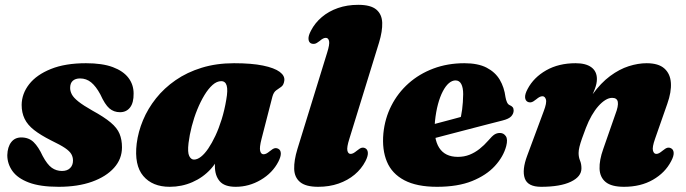

<svg xmlns="http://www.w3.org/2000/svg" viewBox="-20 -740 2772 776"><path d="M230.5 -49Q251.5 -49 263.2 -60.5Q275 -72 275 -91Q275 -105.5 268.2 -117.2Q261.5 -129 242.8 -141.8Q224 -154.5 186.5 -172.5Q144 -194 117.8 -214.5Q91.5 -235 79.5 -259.8Q67.5 -284.5 67.5 -316Q68 -361.5 98 -399.8Q128 -438 185.8 -461.2Q243.5 -484.5 327.5 -484.5Q393.5 -484.5 435.8 -468.8Q478 -453 499 -425.5Q520 -398 520 -362Q520.5 -325 505.8 -305.8Q491 -286.5 465 -286.5Q440 -286.5 422 -302Q404 -317.5 385.5 -358.5Q368 -391 348.5 -407Q329 -423 303.5 -423Q285 -423 274.2 -413.5Q263.5 -404 263.5 -384.5Q263.5 -371.5 270.5 -358.2Q277.5 -345 297 -329.5Q316.5 -314 353.5 -293Q401 -267 427.2 -245Q453.5 -223 463.2 -199.2Q473 -175.5 473 -144.5Q473 -97.5 441 -61.8Q409 -26 351.8 -5.5Q294.5 15 217 15Q142.5 15 96.8 -2.2Q51 -19.5 30.2 -48.8Q9.5 -78 9.5 -113Q10.5 -146 25.2 -165.2Q40 -184.5 66 -184.5Q96.5 -184.5 116 -165.5Q135.5 -146.5 152.5 -109.5Q171 -75 189.2 -62Q207.5 -49 230.5 -49Z M1037 -178.5Q1028 -143.5 1031.5 -130Q1035 -116.5 1045 -116.5Q1050.5 -116.5 1056.2 -119.2Q1062 -122 1070.5 -129Q1082.5 -139 1090 -140.8Q1097.5 -142.5 1105 -138.5Q1114.5 -133.5 1115 -120.2Q1115.5 -107 1105 -86.5Q1081.5 -41 1034 -13Q986.5 15 932.5 15Q887 15 867.8 -7.8Q848.5 -30.5 848.5 -69Q848.5 -81.5 849.5 -95Q850.5 -108.5 852.2 -122.5Q854 -136.5 856.5 -149.8Q859 -163 862 -175.5L875.5 -136.5Q863 -91 831.8 -56.8Q800.5 -22.5 757.5 -3.8Q714.5 15 666 15Q596 15 559 -28.8Q522 -72.5 532.5 -160Q538.5 -207.5 558 -254.2Q577.5 -301 610.5 -342.5Q643.5 -384 689.8 -416Q736 -448 795.2 -466.2Q854.5 -484.5 926 -484.5Q997 -484.5 1043 -475Q1089 -465.5 1110.5 -449.5Q1132 -433.5 1129 -413.5Q1126.5 -396 1116.5 -389Q1106.5 -382 1096.2 -374.8Q1086 -367.5 1081 -349.5ZM742 -162Q737.5 -124 744.8 -109.5Q752 -95 764 -95Q777.5 -95 792.2 -106.5Q807 -118 821.8 -139.8Q836.5 -161.5 850.5 -191.2Q864.5 -221 876 -258Q887.5 -295 894.5 -337Q901.5 -376 896.2 -394Q891 -412 874 -412Q856.5 -412 839.2 -396.8Q822 -381.5 806.2 -355.5Q790.5 -329.5 777.2 -297Q764 -264.5 755 -229.5Q746 -194.5 742 -162Z M1512 -568 1392 -179Q1381 -144.5 1384 -131.2Q1387 -118 1397 -118Q1402.5 -118 1408.2 -121Q1414 -124 1422.5 -131Q1434.5 -141 1442 -142.8Q1449.5 -144.5 1457 -140.5Q1466 -135.5 1466.8 -122.2Q1467.5 -109 1457 -88.5Q1441 -57.5 1413.2 -34.2Q1385.5 -11 1348.2 2Q1311 15 1266 15Q1216 15 1193 -4Q1170 -23 1169 -57.2Q1168 -91.5 1182 -137.5L1302 -526.5Q1313 -561 1310 -574Q1307 -587 1297 -587Q1291.5 -587 1285.8 -584.2Q1280 -581.5 1271.5 -574Q1259.5 -564.5 1252 -563Q1244.5 -561.5 1237 -564.5Q1227.5 -569.5 1226.8 -582.8Q1226 -596 1237 -616.5Q1253 -647.5 1280.8 -671Q1308.5 -694.5 1345.8 -707.5Q1383 -720.5 1428 -720.5Q1478 -720.5 1500.8 -701.5Q1523.5 -682.5 1524.8 -648.2Q1526 -614 1512 -568Z M1630 -210.5Q1630 -210.5 1646.5 -215Q1663 -219.5 1689.8 -226.5Q1716.5 -233.5 1747.2 -241.8Q1778 -250 1807.5 -257.8Q1837 -265.5 1858 -271.5L1838 -249.5Q1844 -269.5 1847.8 -297.5Q1851.5 -325.5 1852 -359.5Q1852 -386 1844.2 -400.5Q1836.5 -415 1821 -415Q1807.5 -415 1794.2 -403.8Q1781 -392.5 1769.8 -371Q1758.5 -349.5 1750.2 -319Q1742 -288.5 1738 -250Q1731.5 -179.5 1755 -142.8Q1778.5 -106 1830.5 -106Q1856 -106 1877.5 -114.5Q1899 -123 1918 -138Q1937 -153 1953.5 -172Q1969 -190.5 1979.2 -196.8Q1989.5 -203 2002 -202.5Q2016 -202 2024.5 -189.5Q2033 -177 2026 -149.5Q2014.5 -106.5 1980 -69Q1945.5 -31.5 1887.8 -8.2Q1830 15 1746.5 15Q1664.5 15 1614.2 -11.5Q1564 -38 1543.8 -86.5Q1523.5 -135 1529.5 -201Q1535.5 -261.5 1561.8 -313Q1588 -364.5 1631.2 -403Q1674.5 -441.5 1731.8 -463Q1789 -484.5 1857 -484.5Q1912 -484.5 1946.8 -466.5Q1981.5 -448.5 1999.8 -417.8Q2018 -387 2023 -347.5Q2025 -336 2029 -327Q2033 -318 2040 -315Q2047.5 -312 2051.8 -307Q2056 -302 2056 -293.5Q2056 -281 2046.5 -270.2Q2037 -259.5 2011 -253Q1987 -247 1950.5 -237.5Q1914 -228 1871.5 -217Q1829 -206 1787.2 -195Q1745.5 -184 1711 -175Q1676.5 -166 1655.8 -160.5Q1635 -155 1635 -155Z M2112.5 -328.5Q2103 -333.5 2102.2 -346.8Q2101.5 -360 2112.5 -380.5Q2137 -427 2187.5 -455.8Q2238 -484.5 2306.5 -484.5Q2348 -484.5 2370.2 -468Q2392.5 -451.5 2392.5 -420.5Q2392.5 -402 2383.8 -379.5Q2375 -357 2363.8 -333Q2352.5 -309 2342.8 -285Q2333 -261 2331.5 -240L2315 -244.5Q2341.5 -312.5 2375 -358.8Q2408.5 -405 2446 -432.8Q2483.5 -460.5 2521.2 -472.5Q2559 -484.5 2593.5 -484.5Q2641.5 -484.5 2665.2 -463.2Q2689 -442 2691.5 -405.2Q2694 -368.5 2677 -320.5L2627.5 -179Q2615.5 -145 2619 -131.5Q2622.5 -118 2632.5 -118Q2638 -118 2643.8 -121Q2649.5 -124 2658 -131Q2670 -141 2677.5 -142.8Q2685 -144.5 2692.5 -140.5Q2702 -135.5 2702.8 -122.2Q2703.5 -109 2692.5 -88.5Q2668.5 -42 2619 -13.5Q2569.5 15 2502 15Q2451.5 15 2428 -4.2Q2404.5 -23.5 2403.2 -58Q2402 -92.5 2418 -137.5L2467 -278Q2480 -311.5 2477 -328Q2474 -344.5 2454 -344.5Q2441 -344.5 2426.8 -335.8Q2412.5 -327 2398.5 -311.2Q2384.5 -295.5 2371.5 -273Q2358.5 -250.5 2348 -223Q2339 -199.5 2332.2 -180.2Q2325.5 -161 2322 -146.8Q2318.5 -132.5 2318.5 -121.5Q2318.5 -105 2324.2 -91.2Q2330 -77.5 2330 -59.5Q2330 -26 2287.2 -5.5Q2244.5 15 2167 15Q2113 15 2101 -19Q2089 -53 2111 -111.5L2177.5 -290.5Q2190.5 -324.5 2186.5 -337.8Q2182.5 -351 2172.5 -351Q2167 -351 2161.2 -348.2Q2155.5 -345.5 2146.5 -338Q2135 -328.5 2127.5 -326.8Q2120 -325 2112.5 -328.5Z"/></svg>

Font: Fraunces Black
Style: Italic
Weight: 900
Italic angle: -16°
Version: Version 1.000;[b76b70a41]